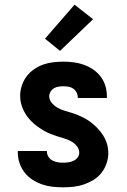

<svg xmlns="http://www.w3.org/2000/svg" viewBox="-20 -791 540 819"><path d="M249 8Q226 8 203.5 5.5Q181 3 159.5 -4.5Q138 -12 118.5 -24.5Q99 -37 85 -55Q71 -73 63.5 -95Q56 -117 56 -140V-147H180V-145Q180 -133 186.5 -122.5Q193 -112 203.5 -106.5Q214 -101 225.5 -99Q237 -97 249 -97Q260 -97 271.5 -98.5Q283 -100 293.5 -105Q304 -110 311 -119Q318 -128 318 -140Q318 -155 307.5 -168Q297 -181 283 -188.5Q269 -196 254 -200.5Q239 -205 224.5 -209.5Q210 -214 195 -220Q180 -226 166.5 -234Q153 -242 140.5 -251Q128 -260 116.5 -271Q105 -282 96 -294.5Q87 -307 80 -321.5Q73 -336 69.5 -351Q66 -366 66 -382Q66 -404 73 -425.5Q80 -447 93 -464.5Q106 -482 124.5 -495Q143 -508 164 -515.5Q185 -523 207 -525.5Q229 -528 251 -528Q273 -528 295.5 -525Q318 -522 338.5 -514.5Q359 -507 377.5 -494.5Q396 -482 409.5 -464Q423 -446 429.5 -424.5Q436 -403 436 -380V-373H312V-375Q312 -386 307 -396Q302 -406 293 -412.5Q284 -419 273 -421Q262 -423 251 -423Q241 -423 230.5 -421.5Q220 -420 211 -415Q202 -410 196 -400.5Q190 -391 190 -381Q190 -365 200.5 -352.5Q211 -340 224.5 -332Q238 -324 253 -319.5Q268 -315 283 -310.5Q298 -306 312.5 -300Q327 -294 341 -286.5Q355 -279 367.5 -269.5Q380 -260 391 -249Q402 -238 411.5 -225.5Q421 -213 428 -199Q435 -185 438.5 -169.5Q442 -154 442 -138Q442 -116 434.5 -94Q427 -72 413 -54Q399 -36 379.5 -24Q360 -12 338.5 -4.5Q317 3 294.5 5.5Q272 8 249 8ZM236 -574 172 -626 298 -771 377 -709Z"/></svg>

Font: Iosevka Term Curly Extrabold
Style: Regular
Weight: 800
Designer: Belleve Invis
Foundry: Belleve Invis
Version: Version 32.3.0